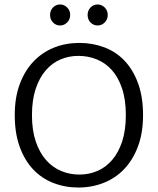

<svg xmlns="http://www.w3.org/2000/svg" viewBox="-20 -830 706 859"><path d="M335 -638Q395 -638 447.5 -618Q500 -598 538 -557.5Q576 -517 598 -456.5Q620 -396 620 -315Q620 -236 597.5 -175.5Q575 -115 536 -74Q497 -33 444 -12Q391 9 331 9Q271 9 218.5 -11.5Q166 -32 128 -72.5Q90 -113 68 -173.5Q46 -234 46 -315Q46 -394 68.5 -454Q91 -514 130 -555Q169 -596 221.5 -617Q274 -638 335 -638ZM123 -315Q123 -247 140 -197Q157 -147 186 -114Q215 -81 253.5 -65Q292 -49 335 -49Q378 -49 415.5 -65Q453 -81 481.5 -114Q510 -147 526.5 -197Q543 -247 543 -315Q543 -384 526 -434.5Q509 -485 480 -517Q451 -549 412.5 -564.5Q374 -580 331 -580Q288 -580 250.5 -564Q213 -548 184.5 -515Q156 -482 139.5 -432Q123 -382 123 -315ZM204 -763Q204 -783 217 -796.5Q230 -810 249 -810Q267 -810 280.5 -796.5Q294 -783 294 -763Q294 -743 280.5 -729.5Q267 -716 249 -716Q230 -716 217 -729.5Q204 -743 204 -763ZM372 -763Q372 -783 385 -796.5Q398 -810 417 -810Q435 -810 448.5 -796.5Q462 -783 462 -763Q462 -743 448.5 -729.5Q435 -716 417 -716Q398 -716 385 -729.5Q372 -743 372 -763Z"/></svg>

Font: Ek Mukta Light
Style: Regular
Weight: 300
Designer: Girish Dalvi and Yashodeep Gholap
Foundry: Ek Type
Version: Version 2.538;PS 1.002;hotconv 16.6.51;makeotf.lib2.5.65220;